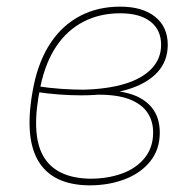

<svg xmlns="http://www.w3.org/2000/svg" viewBox="-20 -549 573 578"><path d="M249 9Q136 8 93.5 -67.5Q51 -143 82 -294Q98 -369 133.5 -421.5Q169 -474 222 -501.5Q275 -529 342 -529Q409 -529 447 -498.5Q485 -468 485 -414Q485 -365 453.5 -331Q422 -297 363.5 -279.5Q305 -262 224 -262Q193 -262 158 -264.5Q123 -267 85 -273L89 -290Q128 -284 164 -281.5Q200 -279 232 -279Q305 -281 357 -297Q409 -313 437 -343Q465 -373 465 -414Q465 -459 433 -484Q401 -509 342 -509Q280 -509 231 -483.5Q182 -458 149.5 -409.5Q117 -361 102 -290Q72 -148 109.5 -80.5Q147 -13 251 -11Q304 -11 347 -26.5Q390 -42 415.5 -73.5Q441 -105 441 -150Q441 -185 423.5 -210.5Q406 -236 370 -250Q334 -264 276 -264L277 -277Q318 -278 349 -272Q380 -266 401 -254.5Q422 -243 435.5 -227Q449 -211 455 -191.5Q461 -172 461 -150Q461 -99 432.5 -63.5Q404 -28 356 -9.5Q308 9 249 9Z"/></svg>

Font: Raleway Thin
Style: Italic
Weight: 100
Italic angle: -12°
Designer: Matt McInerney, Pablo Impallari, Rodrigo Fuenzalida
Foundry: Matt McInerney, Pablo Impallari, Rodrigo Fuenzalida
Version: Version 4.026